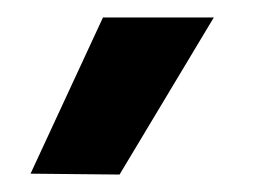

<svg xmlns="http://www.w3.org/2000/svg" viewBox="-20 -806 300 220"><path d="M225 -786H98L15 -607L117 -606Z"/></svg>

Font: Be Vietnam Pro SemiBold
Style: Regular
Weight: 600
Designer: Lam Bao, Tony Le, Vietanh Nguyen
Foundry: Yellow Type Foundry
Version: Version 1.002